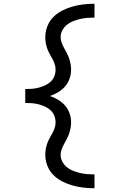

<svg xmlns="http://www.w3.org/2000/svg" viewBox="-20 -853 640 1026"><path d="M485 153Q455 153 425.5 149.5Q396 146 367.5 138Q339 130 312.5 116.5Q286 103 265 82Q244 61 233 32.5Q222 4 222 -25Q222 -41 224.5 -56Q227 -71 232 -85.5Q237 -100 244.5 -113.5Q252 -127 259.5 -140.5Q267 -154 272 -169Q277 -184 277 -199Q277 -217 270.5 -234Q264 -251 250.5 -263.5Q237 -276 220.5 -283.5Q204 -291 186.5 -295.5Q169 -300 151 -301.5Q133 -303 115 -303V-322V-377Q133 -377 151 -378.5Q169 -380 186.5 -384.5Q204 -389 220.5 -396.5Q237 -404 250.5 -416.5Q264 -429 270.5 -446Q277 -463 277 -481Q277 -496 272 -511Q267 -526 259.5 -539.5Q252 -553 244.5 -566.5Q237 -580 232 -594.5Q227 -609 224.5 -624Q222 -639 222 -655Q222 -684 233 -712.5Q244 -741 265 -762Q286 -783 312.5 -796.5Q339 -810 367.5 -818Q396 -826 425.5 -829.5Q455 -833 485 -833V-759Q465 -759 446 -757.5Q427 -756 408 -751.5Q389 -747 371 -740Q353 -733 338 -721Q323 -709 313.5 -691.5Q304 -674 304 -655Q304 -639 309.5 -624.5Q315 -610 322.5 -596.5Q330 -583 337 -569.5Q344 -556 349 -541.5Q354 -527 357 -511.5Q360 -496 360 -481Q360 -457 352 -433.5Q344 -410 328 -391.5Q312 -373 291 -360.5Q270 -348 247 -340Q270 -332 291 -319.5Q312 -307 328 -288.5Q344 -270 352 -246.5Q360 -223 360 -199Q360 -184 357 -168.5Q354 -153 349 -138.5Q344 -124 337 -110.5Q330 -97 322.5 -83.5Q315 -70 309.5 -55.5Q304 -41 304 -25Q304 -6 313.5 11.5Q323 29 338 41Q353 53 371 60Q389 67 408 71.5Q427 76 446 77.5Q465 79 485 79Z"/></svg>

Font: Iosevka Slab Extended
Style: Regular
Weight: 400
Width: 7
Monospace: yes
Designer: Belleve Invis
Foundry: Belleve Invis
Version: Version 11.1.1; ttfautohint (v1.8.3)